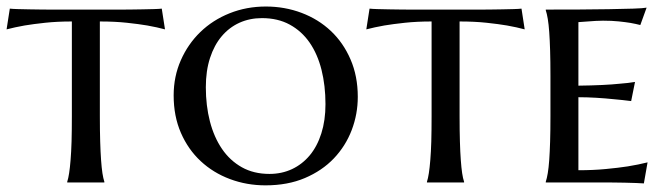

<svg xmlns="http://www.w3.org/2000/svg" viewBox="-20 -554 2031 583"><path d="M198.2 -488.8Q153.8 -488.8 117.4 -484.9Q81.1 -481 54.7 -476.6Q24.4 -471.2 0 -464.8L9.8 -527.8Q17.1 -526.9 33.7 -526.4Q50.3 -525.9 68.6 -525.6Q86.9 -525.4 103.3 -525.1Q119.6 -524.9 126 -524.9H356.9Q362.8 -524.9 378.7 -525.1Q394.5 -525.4 412.6 -525.6Q430.7 -525.9 447.3 -526.4Q463.9 -526.9 471.2 -527.8L481 -464.8Q457.5 -471.2 427.2 -476.6Q401.4 -481 365 -484.9Q328.6 -488.8 283.2 -488.8V-201.2Q283.2 -157.2 284.2 -124.5Q285.2 -91.8 286.9 -68.1Q288.6 -44.4 291 -28.3Q293.5 -12.2 296.9 -2V0H184.1V-2Q187.5 -12.2 189.9 -28.3Q192.4 -44.4 194.3 -68.1Q196.3 -91.8 197.3 -124.5Q198.2 -157.2 198.2 -201.2Z M507.3 -264.2Q507.3 -321.8 529.1 -371.1Q550.8 -420.4 588.4 -456.8Q626 -493.2 677.2 -513.7Q728.5 -534.2 787.1 -534.2Q844.7 -534.2 895.8 -514.9Q946.8 -495.6 984.6 -460Q1022.5 -424.3 1044.4 -373.5Q1066.4 -322.8 1066.4 -259.8Q1066.4 -207.5 1047.9 -158.9Q1029.3 -110.4 993.7 -73Q958 -35.6 905.8 -13.4Q853.5 8.8 786.1 8.8Q729 8.8 678.2 -10.3Q627.4 -29.3 589.4 -64.7Q551.3 -100.1 529.3 -150.6Q507.3 -201.2 507.3 -264.2ZM798.3 -25.9Q835.4 -25.9 866.7 -40.5Q897.9 -55.2 920.7 -82.5Q943.4 -109.9 955.8 -149.2Q968.3 -188.5 968.3 -237.8Q968.3 -293.9 956.3 -341.8Q944.3 -389.6 920.2 -424.6Q896 -459.5 859.9 -479.2Q823.7 -499 775.4 -499Q738.3 -499 707 -484.9Q675.8 -470.7 653.1 -443.8Q630.4 -417 617.7 -377.9Q605 -338.9 605 -289.1Q605 -233.4 617.4 -185.3Q629.9 -137.2 654.1 -101.8Q678.2 -66.4 714.4 -46.1Q750.5 -25.9 798.3 -25.9Z M1290.5 -488.8Q1246.1 -488.8 1209.7 -484.9Q1173.3 -481 1147 -476.6Q1116.7 -471.2 1092.3 -464.8L1102.1 -527.8Q1109.4 -526.9 1126 -526.4Q1142.6 -525.9 1160.9 -525.6Q1179.2 -525.4 1195.6 -525.1Q1211.9 -524.9 1218.3 -524.9H1449.2Q1455.1 -524.9 1470.9 -525.1Q1486.8 -525.4 1504.9 -525.6Q1522.9 -525.9 1539.6 -526.4Q1556.2 -526.9 1563.5 -527.8L1573.2 -464.8Q1549.8 -471.2 1519.5 -476.6Q1493.7 -481 1457.3 -484.9Q1420.9 -488.8 1375.5 -488.8V-201.2Q1375.5 -157.2 1376.5 -124.5Q1377.4 -91.8 1379.2 -68.1Q1380.9 -44.4 1383.3 -28.3Q1385.7 -12.2 1389.2 -2V0H1276.4V-2Q1279.8 -12.2 1282.2 -28.3Q1284.7 -44.4 1286.6 -68.1Q1288.6 -91.8 1289.6 -124.5Q1290.5 -157.2 1290.5 -201.2Z M1637.2 -524.9Q1685.1 -524.9 1735.4 -525.1Q1785.6 -525.4 1828.6 -526.1Q1871.6 -526.9 1902.6 -527.8Q1933.6 -528.8 1943.4 -530.8L1924.3 -478Q1911.1 -481.4 1894.5 -484.4Q1879.9 -486.8 1859.1 -489Q1838.4 -491.2 1811 -491.2Q1801.3 -491.2 1788.6 -490.5Q1775.9 -489.7 1764.2 -488.8Q1750.5 -487.8 1736.3 -486.8V-293.9Q1775.9 -294.4 1807.6 -295.9Q1839.4 -297.4 1861.8 -299.8Q1888.2 -301.8 1908.2 -305.2L1896.5 -247.1Q1869.6 -250.5 1842.3 -252.9Q1818.8 -255.4 1790.5 -257.1Q1762.2 -258.8 1736.3 -258.8V-37.1Q1781.7 -37.1 1819.8 -40.8Q1857.9 -44.4 1886.2 -48.8Q1919.4 -54.2 1946.3 -61L1935.1 2.9Q1927.7 2.4 1911.4 1.7Q1895 1 1877.2 0.7Q1859.4 0.5 1843.8 0.2Q1828.1 0 1822.3 0H1637.2V-2Q1640.6 -12.2 1643.3 -28.3Q1646 -44.4 1647.7 -68.1Q1649.4 -91.8 1650.4 -124.5Q1651.4 -157.2 1651.4 -201.2V-324.2Q1651.4 -368.2 1650.4 -400.6Q1649.4 -433.1 1647.7 -456.8Q1646 -480.5 1643.3 -496.6Q1640.6 -512.7 1637.2 -522.9V-524.9Z"/></svg>

Font: Marcellus SC
Style: Regular
Weight: 400
Designer: Astigmatic (AOETI)
Foundry: Astigmatic (AOETI)
Version: Version 1.001